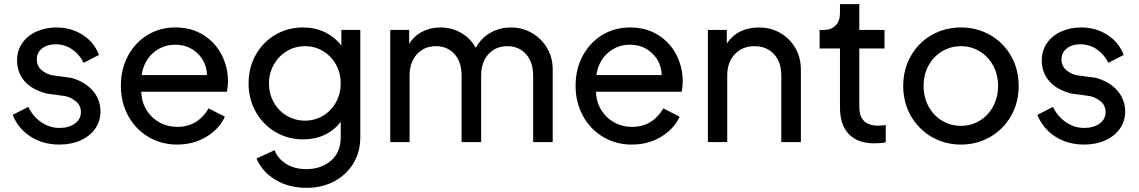

<svg xmlns="http://www.w3.org/2000/svg" viewBox="-20 -683 5477 923"><path d="M41 -131 116 -169Q139 -122 179 -95Q219 -68 266 -68Q311 -68 340 -89Q369 -110 369 -144Q369 -177 343 -197.5Q317 -218 287 -222L206 -233Q134 -251 98 -293Q62 -335 62 -392Q62 -439 86.5 -475Q111 -511 154.5 -531Q198 -551 251 -551Q321 -551 376.5 -516Q432 -481 456 -419L382 -381Q362 -422 326.5 -446Q291 -470 248 -470Q207 -470 182 -450Q157 -430 157 -398Q157 -365 180.5 -345.5Q204 -326 232 -321L321 -309Q388 -291 425.5 -247.5Q463 -204 463 -147Q463 -101 438 -65Q413 -29 368 -8.5Q323 12 265 12Q187 12 127 -26.5Q67 -65 41 -131Z M561 -271Q561 -351 595.5 -415Q630 -479 689.5 -515Q749 -551 823 -551Q900 -551 957.5 -515Q1015 -479 1045.5 -419.5Q1076 -360 1076 -292Q1076 -269 1071 -242H659Q661 -191 685 -153Q709 -115 747.5 -94Q786 -73 832 -73Q930 -73 983 -162L1061 -122Q1035 -64 973 -26Q911 12 831 12Q755 12 693 -25Q631 -62 596 -126.5Q561 -191 561 -271ZM975 -322Q973 -385 929.5 -426.5Q886 -468 823 -468Q761 -468 716 -428.5Q671 -389 661 -322Z M1213 79 1300 39Q1315 79 1355 104.5Q1395 130 1453 130Q1524 130 1571 89.5Q1618 49 1618 -23V-98Q1588 -57 1541 -35Q1494 -13 1439 -13Q1364 -13 1304 -48.5Q1244 -84 1209.5 -145.5Q1175 -207 1175 -282Q1175 -357 1209 -418.5Q1243 -480 1303 -515.5Q1363 -551 1438 -551Q1494 -551 1541 -528.5Q1588 -506 1621 -464V-539H1712V-23Q1712 47 1679 102Q1646 157 1587 188.5Q1528 220 1454 220Q1369 220 1304.5 181.5Q1240 143 1213 79ZM1447 -103Q1494 -103 1533.5 -127Q1573 -151 1595.5 -192Q1618 -233 1618 -282Q1618 -331 1595.5 -372Q1573 -413 1533.5 -437Q1494 -461 1447 -461Q1398 -461 1358.5 -437Q1319 -413 1296 -372Q1273 -331 1273 -282Q1273 -233 1295.5 -192Q1318 -151 1358 -127Q1398 -103 1447 -103Z M1856 -539H1947V-472Q1970 -510 2009.5 -530.5Q2049 -551 2097 -551Q2152 -551 2197.5 -524.5Q2243 -498 2267 -453Q2293 -500 2337.5 -525.5Q2382 -551 2436 -551Q2491 -551 2537 -524.5Q2583 -498 2610 -452Q2637 -406 2637 -349V0H2543V-319Q2543 -385 2508.5 -423Q2474 -461 2419 -461Q2363 -461 2328 -422.5Q2293 -384 2293 -319V0H2199V-319Q2199 -385 2165 -423Q2131 -461 2075 -461Q2020 -461 1984.5 -422.5Q1949 -384 1949 -319V0H1856Z M2747 -271Q2747 -351 2781.5 -415Q2816 -479 2875.5 -515Q2935 -551 3009 -551Q3086 -551 3143.5 -515Q3201 -479 3231.5 -419.5Q3262 -360 3262 -292Q3262 -269 3257 -242H2845Q2847 -191 2871 -153Q2895 -115 2933.5 -94Q2972 -73 3018 -73Q3116 -73 3169 -162L3247 -122Q3221 -64 3159 -26Q3097 12 3017 12Q2941 12 2879 -25Q2817 -62 2782 -126.5Q2747 -191 2747 -271ZM3161 -322Q3159 -385 3115.5 -426.5Q3072 -468 3009 -468Q2947 -468 2902 -428.5Q2857 -389 2847 -322Z M3383 -539H3474V-473Q3498 -511 3538 -531Q3578 -551 3628 -551Q3685 -551 3731 -524.5Q3777 -498 3803.5 -452Q3830 -406 3830 -349V0H3736V-319Q3736 -385 3700.5 -423Q3665 -461 3607 -461Q3549 -461 3512.5 -422.5Q3476 -384 3476 -319V0H3383Z M4018 -166V-450H3920V-539H3940Q3976 -539 3997 -560.5Q4018 -582 4018 -619V-663H4111V-539H4232V-450H4111V-169Q4111 -79 4201 -79Q4220 -79 4238 -82V1Q4217 6 4182 6Q4103 6 4060.5 -38.5Q4018 -83 4018 -166Z M4322 -270Q4322 -349 4358.5 -413.5Q4395 -478 4458.5 -514.5Q4522 -551 4600 -551Q4677 -551 4740.5 -514.5Q4804 -478 4840.5 -414Q4877 -350 4877 -270Q4877 -189 4840 -125Q4803 -61 4739.5 -24.5Q4676 12 4600 12Q4523 12 4459.5 -24.5Q4396 -61 4359 -125.5Q4322 -190 4322 -270ZM4600 -78Q4649 -78 4690 -103Q4731 -128 4754.5 -172Q4778 -216 4778 -270Q4778 -324 4754.5 -367.5Q4731 -411 4690 -436Q4649 -461 4600 -461Q4550 -461 4508.5 -436Q4467 -411 4443.5 -367.5Q4420 -324 4420 -270Q4420 -216 4443.5 -172Q4467 -128 4508.5 -103Q4550 -78 4600 -78Z M4967 -131 5042 -169Q5065 -122 5105 -95Q5145 -68 5192 -68Q5237 -68 5266 -89Q5295 -110 5295 -144Q5295 -177 5269 -197.5Q5243 -218 5213 -222L5132 -233Q5060 -251 5024 -293Q4988 -335 4988 -392Q4988 -439 5012.5 -475Q5037 -511 5080.5 -531Q5124 -551 5177 -551Q5247 -551 5302.5 -516Q5358 -481 5382 -419L5308 -381Q5288 -422 5252.5 -446Q5217 -470 5174 -470Q5133 -470 5108 -450Q5083 -430 5083 -398Q5083 -365 5106.5 -345.5Q5130 -326 5158 -321L5247 -309Q5314 -291 5351.5 -247.5Q5389 -204 5389 -147Q5389 -101 5364 -65Q5339 -29 5294 -8.5Q5249 12 5191 12Q5113 12 5053 -26.5Q4993 -65 4967 -131Z"/></svg>

Font: Eudoxus Sans Medium
Style: Regular
Weight: 500
Designer: Stijn de Vries
Foundry: tokotype
Version: Version 2.005